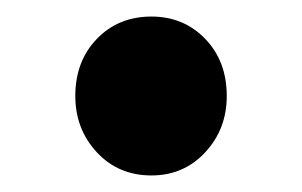

<svg xmlns="http://www.w3.org/2000/svg" viewBox="-20 -198 365 232"><path d="M163 14Q123 14 97 -14Q71 -42 71 -82Q71 -124 97 -151Q123 -178 163 -178Q202 -178 228 -151Q254 -124 254 -82Q254 -42 228 -14Q202 14 163 14Z"/></svg>

Font: Noto Sans SC Thin
Style: Bold
Weight: 700
Version: Version 2.004-H2;hotconv 1.0.118;makeotfexe 2.5.65603